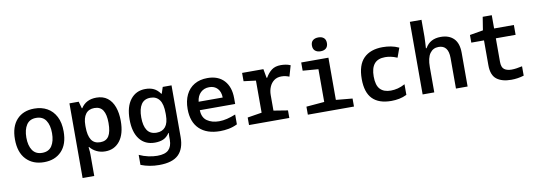

<svg xmlns="http://www.w3.org/2000/svg" viewBox="-70 -1250 5540 1980"><g transform="rotate(-10 2700.0 -260.5)"><path d="M303 10Q186 10 116 -63.5Q46 -137 46 -274Q46 -407 113 -479.5Q180 -552 296 -552Q373 -552 431 -519.5Q489 -487 522 -423.5Q555 -360 555 -268Q555 -134 486.5 -62Q418 10 303 10ZM300 -88Q369 -88 401.5 -138Q434 -188 434 -271Q434 -355 401 -404.5Q368 -454 299 -454Q231 -454 198 -404Q165 -354 165 -271Q165 -187 198.5 -137.5Q232 -88 300 -88Z M664 240V-542H761L781 -470H786Q838 -552 947 -552Q1016 -552 1062 -517Q1108 -482 1131 -418.5Q1154 -355 1154 -272Q1154 -137 1097 -63.5Q1040 10 944 10Q894 10 853 -10Q812 -30 786 -63H780Q784 -35 785 -15Q786 5 786 16V240ZM909 -92Q970 -92 998 -136Q1026 -180 1026 -274Q1026 -361 998 -405.5Q970 -450 908 -450Q848 -450 817 -408.5Q786 -367 786 -290V-273Q786 -184 815.5 -138Q845 -92 909 -92Z M1466 245Q1364 245 1275 210V105Q1322 127 1371.5 137.5Q1421 148 1464 148Q1546 148 1582 112.5Q1618 77 1618 9V-4Q1618 -19 1618 -31Q1618 -43 1620 -64H1616Q1587 -21 1550 -5.5Q1513 10 1463 10Q1360 10 1303 -63.5Q1246 -137 1246 -269Q1246 -404 1304 -478Q1362 -552 1460 -552Q1511 -552 1548 -534Q1585 -516 1614 -475H1619L1641 -542H1733V-1Q1733 121 1669.5 183Q1606 245 1466 245ZM1498 -88Q1558 -88 1590.5 -128Q1623 -168 1623 -250V-269Q1623 -365 1590 -409.5Q1557 -454 1496 -454Q1431 -454 1399.5 -406.5Q1368 -359 1368 -270Q1368 -182 1399.5 -135Q1431 -88 1498 -88Z M2146 10Q2007 10 1930.5 -63Q1854 -136 1854 -272Q1854 -358 1884.5 -421Q1915 -484 1972.5 -518Q2030 -552 2110 -552Q2222 -552 2284 -484.5Q2346 -417 2346 -299V-239H1976Q1978 -161 2028.5 -126.5Q2079 -92 2153 -92Q2194 -92 2237 -102.5Q2280 -113 2327 -132V-29Q2282 -7 2236 1.5Q2190 10 2146 10ZM2231 -327Q2230 -387 2198 -421.5Q2166 -456 2112 -456Q2058 -456 2022 -422Q1986 -388 1979 -327Z M2449 0V-79L2599 -103V-439L2472 -455V-542H2695L2712 -448H2718Q2745 -496 2782 -524Q2819 -552 2879 -552Q2902 -552 2928 -548Q2954 -544 2979 -533L2946 -419Q2930 -426 2909 -431Q2888 -436 2864 -436Q2819 -436 2787.5 -413Q2756 -390 2739.5 -351Q2723 -312 2723 -265V-103L2871 -79V0Z M3309 -621Q3274 -621 3252 -639Q3230 -657 3230 -694Q3230 -730 3251.5 -748Q3273 -766 3309 -766Q3345 -766 3366 -748Q3387 -730 3387 -694Q3387 -659 3366.5 -640Q3346 -621 3309 -621ZM3065 0V-84L3254 -100V-443L3091 -456V-542H3376V-100L3548 -84V0Z M3939 10Q3808 10 3742 -57.5Q3676 -125 3676 -265Q3676 -412 3746 -482Q3816 -552 3945 -552Q3989 -552 4031.5 -544Q4074 -536 4114 -517L4078 -418Q4041 -434 4009.5 -440Q3978 -446 3952 -446Q3875 -446 3838.5 -401.5Q3802 -357 3802 -269Q3802 -177 3840.5 -136.5Q3879 -96 3952 -96Q3988 -96 4025.5 -105.5Q4063 -115 4101 -136V-25Q4063 -6 4022 2Q3981 10 3939 10Z M4267 0V-760H4389V-582Q4389 -555 4386.5 -522Q4384 -489 4383 -463H4390Q4416 -509 4456.5 -530.5Q4497 -552 4552 -552Q4640 -552 4689 -502.5Q4738 -453 4738 -353V0H4616V-320Q4616 -454 4513 -454Q4455 -454 4422 -407.5Q4389 -361 4389 -264V0Z M5195 10Q5097 10 5042 -32.5Q4987 -75 4987 -179V-439H4854V-519L4994 -543L5016 -681H5111V-542H5318V-439H5111V-194Q5111 -135 5139 -114Q5167 -93 5215 -93Q5240 -93 5267 -97Q5294 -101 5327 -108V-10Q5262 10 5195 10Z"/></g></svg>

Font: Noto Sans Mono SemiBold
Style: Regular
Weight: 600
Designer: Monotype Design Team
Foundry: Monotype Imaging Inc.
Version: Version 2.014; ttfautohint (v1.8.4.7-5d5b)